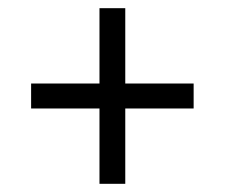

<svg xmlns="http://www.w3.org/2000/svg" viewBox="-20 -592 550 469"><path d="M223 -143V-327H56V-388H223V-572H286V-388H453V-327H286V-143Z"/></svg>

Font: Noto Serif Thai SemiCondensed Medium
Style: Regular
Weight: 500
Width: 4
Designer: Monotype Design Team
Foundry: Monotype Imaging Inc.
Version: Version 2.002; ttfautohint (v1.8.4.7-5d5b)